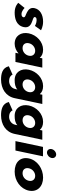

<svg xmlns="http://www.w3.org/2000/svg" viewBox="1267 -2085 1093 3667"><g transform="rotate(90 1813.5 -251.5)"><path d="M394 -528C259 -528 157.4 -468 135.3 -363C119.1 -286 163.6 -250 209.9 -223C261.6 -193 317 -190 309.2 -153C302 -119 271.4 -116 246.4 -116C189.4 -116 131.8 -175 131.8 -175L34.4 -54C34.4 -54 93.8 15 217.8 15C322.8 15 465.9 -9 497.6 -160C519.7 -265 439.7 -303 376.1 -324C335.1 -338 300.8 -346 306.4 -373C311.5 -397 329 -404 368 -404C422 -404 475.2 -372 475.2 -372L557.6 -488C557.6 -488 493 -528 394 -528Z M617.3 -256C585.8 -106 665.3 15 815.3 15C885.3 15 951.9 -16 998.7 -58H1000.7L988.5 0H1163.5L1271.4 -513H1094.4L1084.1 -464C1050.7 -505 998.5 -528 929.5 -528C779.5 -528 648.9 -406 617.3 -256ZM805.3 -256C820.3 -327 883.8 -377 950.8 -377C1016.8 -377 1059.3 -327 1044.3 -256C1029.6 -186 969.1 -136 900.1 -136C828.1 -136 790.6 -186 805.3 -256Z M1245.5 126C1273.2 251 1391.2 275 1498.2 275C1673.2 275 1818.9 186 1855.1 14L1965.9 -513H1788.9L1779.2 -467H1776.2C1742.4 -506 1692 -528 1624 -528C1474 -528 1343.4 -406 1311.8 -256C1280.3 -106 1359.8 15 1509.8 15C1579.8 15 1641.9 5 1688.8 -37L1680.8 1C1661.7 92 1579.6 121 1530.6 121C1453.6 121 1417.9 86 1405.4 55ZM1499.8 -256C1514.8 -327 1578.3 -377 1645.3 -377C1711.3 -377 1753.8 -327 1738.8 -256C1724.1 -186 1663.6 -136 1594.6 -136C1522.6 -136 1485.1 -186 1499.8 -256Z M1928.5 126C1956.2 251 2074.2 275 2181.2 275C2356.2 275 2501.9 186 2538.1 14L2648.9 -513H2471.9L2462.2 -467H2459.2C2425.4 -506 2375 -528 2307 -528C2157 -528 2026.4 -406 1994.8 -256C1963.3 -106 2042.8 15 2192.8 15C2262.8 15 2324.9 5 2371.8 -37L2363.8 1C2344.7 92 2262.6 121 2213.6 121C2136.6 121 2100.9 86 2088.4 55ZM2182.8 -256C2197.8 -327 2261.3 -377 2328.3 -377C2394.3 -377 2436.8 -327 2421.8 -256C2407.1 -186 2346.6 -136 2277.6 -136C2205.6 -136 2168.1 -186 2182.8 -256Z M2675 0H2855L2965.6 -526H2785.6ZM2827.1 -690C2817 -642 2847.6 -602 2893.6 -602C2939.6 -602 2987 -642 2997.1 -690C3007.2 -738 2976.6 -778 2930.6 -778C2884.6 -778 2837.2 -738 2827.1 -690Z M3005.8 -256C2972.6 -98 3072.8 15 3257.8 15C3434.8 15 3587.6 -98 3620.8 -256C3654.5 -416 3542 -528 3372 -528C3199 -528 3039.5 -416 3005.8 -256ZM3193.8 -256C3208.8 -327 3272.3 -377 3339.3 -377C3405.3 -377 3447.8 -327 3432.8 -256C3418.1 -186 3357.6 -136 3288.6 -136C3216.6 -136 3179.1 -186 3193.8 -256Z"/></g></svg>

Font: Hussar
Style: BdOblTwo
Weight: 700
Foundry: Cannot Into Space Fonts
Version: Version 2.00